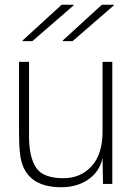

<svg xmlns="http://www.w3.org/2000/svg" viewBox="-20 -773 562 807"><path d="M238 14Q79 14 64 -128Q60 -164 60 -215V-513H102V-202Q102 -113 131.5 -68.5Q161 -24 247 -24Q319 -24 365 -74.5Q411 -125 411 -220V-513H452V0H413L411 -109Q399 -52 351.5 -19Q304 14 238 14ZM75 -600V-603L239 -753H289V-750L116 -600ZM244 -600V-603L408 -753H458V-750L285 -600Z"/></svg>

Font: Nacelle UltraLight
Style: Regular
Weight: 200
Designer: Sora Sagano
Foundry: Sora Sagano
Version: Version 1.000;FEAKit 1.0